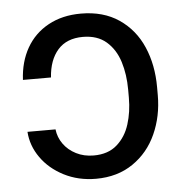

<svg xmlns="http://www.w3.org/2000/svg" viewBox="-45 -580 600 633"><g transform="rotate(-5 255.5 -263.5)"><path d="M147.5 -115.7C137 -130.4 130.9 -146.5 128.9 -164.1H36.1C38.1 -133.5 48.3 -105 66.9 -78.6C85.4 -52.2 110.5 -30.9 142.1 -14.6C173.7 1.6 209 9.8 248 9.8C295.6 9.8 336.4 -2 370.6 -25.4C404.8 -48.8 430.7 -80.1 448.2 -119.1C465.8 -158.2 474.6 -200.8 474.6 -247.1V-273.4C474.6 -322.9 466 -367.5 448.7 -407.2C431.5 -446.9 405.6 -478.5 371.1 -502C336.6 -525.4 294.6 -537.1 245.1 -537.1C204.1 -537.1 168.1 -528.6 137.2 -511.7C106.3 -494.8 82.2 -471.2 64.9 -440.9C47.7 -410.6 38.1 -375.7 36.1 -335.9H128.9C131.5 -374.3 142.6 -404.6 162.1 -426.8C181.6 -448.9 209.3 -460 245.1 -460C277 -460 302.9 -451.3 322.8 -434.1C342.6 -416.8 356.9 -394.2 365.7 -366.2C374.5 -338.2 378.9 -307.3 378.9 -273.4V-247.1C378.9 -215.8 374.7 -186.7 366.2 -159.7C357.7 -132.6 343.8 -110.5 324.2 -93.3C304.7 -76 279 -67.4 247.1 -67.4C225.6 -67.4 206.2 -71.8 189 -80.6C171.7 -89.4 157.9 -101.1 147.5 -115.7Z"/></g></svg>

Font: Pretendard Variable
Style: Regular
Weight: 400
Designer: Base glyphs from Inter by Rasmus Andersson; Hangeul glyphs from Noto Sans CJK(Source Han Sans) by Jang Soo-young and Kan
Foundry: Kil Hyung-jin
Version: Version 1.309;Glyphs 3.2 (3225)